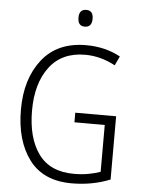

<svg xmlns="http://www.w3.org/2000/svg" viewBox="-61 -958 749 1016"><g transform="rotate(5 314.0 -450.5)"><path d="M345 -364V-313H506V-64Q478 -54 442.5 -47.5Q407 -41 366 -41Q239 -41 177.5 -125.5Q116 -210 116 -356Q116 -500 181.5 -587Q247 -674 371 -674Q453 -674 531 -632L554 -681Q473 -725 372 -725Q219 -725 138 -622Q57 -519 57 -356Q57 -191 132 -90.5Q207 10 358 10Q468 10 562 -28V-364ZM356 -911Q318 -911 318 -867Q318 -822 355 -822Q393 -822 393 -867Q393 -911 356 -911Z"/></g></svg>

Font: Noto Sans UI SemiCondensed Light
Style: Regular
Weight: 300
Width: 4
Designer: Monotype Design Team
Foundry: Monotype Imaging Inc.
Version: Version 1.901